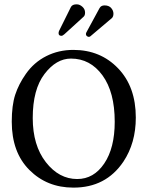

<svg xmlns="http://www.w3.org/2000/svg" viewBox="-20 -855 680 885"><path d="M307.1 -585Q239.3 -585 185.1 -513.9Q130.9 -442.9 130.9 -311Q130.9 -185.1 191.4 -107.4Q252 -29.8 335.9 -29.8Q412.1 -29.8 460.4 -101.3Q508.8 -172.9 508.8 -293.9Q508.8 -430.2 452.4 -507.6Q396 -585 307.1 -585ZM606 -313Q606 -195.8 548.8 -109.9Q467.8 10.3 317.9 9.8Q196.8 9.8 115.5 -71.5Q34.2 -152.8 34.2 -293.9Q34.2 -369.1 50 -418Q65.9 -466.8 99.1 -514.2Q136.2 -567.4 193.1 -596.2Q250 -625 317.9 -625Q442.9 -625 524.4 -540Q606 -455.1 606 -313ZM502.9 -792Q502.9 -778.8 496.1 -772L397 -688Q394 -685.1 389.2 -685.1Q385.3 -685.1 380.6 -688.5Q376 -691.9 376 -698.2Q376 -702.6 379.9 -709L439 -817.9Q445.8 -830.1 461.9 -830.1Q481.9 -830.1 492.4 -818.1Q502.9 -806.2 502.9 -792ZM372.1 -796.9Q372.1 -783.7 365.2 -777.8L276.9 -697.3Q268.6 -689.9 263.2 -689.9Q250 -689.9 250 -702.1Q250 -708 252.4 -712.9L307.1 -823.2Q314 -835.4 334 -835Q347.2 -835 359.6 -824Q372.1 -813 372.1 -796.9Z"/></svg>

Font: Linux Libertine Mono
Style: Mono
Weight: 400
Designer: Philipp H. Poll
Foundry: Philipp H. Poll
Version: Version 5.1.7 ; ttfautohint (v0.9)